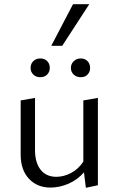

<svg xmlns="http://www.w3.org/2000/svg" viewBox="-20 -884 561 910"><path d="M78 -151V-408L146 -420V-173Q146 -113 172.5 -79.5Q199 -46 247 -46Q282 -46 316.5 -64Q351 -82 375 -118V-408L444 -420V-6L387 6L378 -67Q346 -31 304 -13Q262 5 219 5Q156 5 117 -37Q78 -79 78 -151ZM125 -562Q125 -582 138 -594.5Q151 -607 171 -607Q191 -607 203.5 -594.5Q216 -582 216 -562Q216 -543 203.5 -530.5Q191 -518 171 -518Q151 -518 138 -530.5Q125 -543 125 -562ZM316 -562Q316 -581 329.5 -594Q343 -607 363 -607Q382 -607 394.5 -594.5Q407 -582 407 -562Q407 -543 395 -530.5Q383 -518 363 -518Q343 -518 329.5 -530.5Q316 -543 316 -562ZM326 -864H403L275 -667H223Z"/></svg>

Font: LXGW Bright GB
Style: Regular
Weight: 400
Designer: Christian Thalmann (Catharsis Fonts)
Foundry: LXGW / Christian Thalmann (Catharsis Fonts) / Fontworks Inc.
Version: Version 5.510